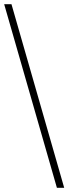

<svg xmlns="http://www.w3.org/2000/svg" viewBox="-20 -780 328 921"><path d="M253 121 0 -760H35L288 121Z"/></svg>

Font: Noto Serif Tamil ExtraLight
Style: Regular
Weight: 200
Designer: Indian Type Foundry, Tom Grace, and the Monotype Design Team
Foundry: Monotype Imaging Inc.
Version: Version 2.004; ttfautohint (v1.8.4.7-5d5b)